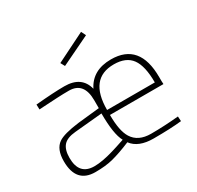

<svg xmlns="http://www.w3.org/2000/svg" viewBox="-158 -914 1133 1104"><g transform="rotate(-30 409.0 -362.0)"><path d="M561 8Q461 8 419 -49Q348 -19 290 -4Q242 8 175 8Q48 8 48 -137Q48 -217 93 -248Q129 -273 232 -286L375 -301V-353Q375 -474 276 -474Q239 -474 198 -472Q156 -469 108 -467L76 -465L75 -498Q196 -509 266 -509Q380 -509 404 -413Q452 -509 575 -509Q765 -509 765 -282Q765 -241 766 -241V-235H411Q411 -129 441 -81Q477 -23 562 -23Q647 -23 745 -32L747 0Q675 8 561 8ZM187 -24Q239 -24 316 -47Q341 -54 403 -75Q373 -129 373 -267L190 -250Q133 -245 109.5 -218Q86 -191 86 -137Q86 -24 187 -24ZM728 -268Q728 -377 692 -426.5Q656 -476 575 -476Q411 -476 411 -268ZM328 -608 313 -636 506 -732 521 -701Z"/></g></svg>

Font: Storia Sans Thin
Style: Regular
Weight: 100
Designer: Accademia di Belle Arti di Urbino and others
Foundry: Accademia di Belle Arti di Urbino and others.
Version: Version 60.001;May 25, 2020;FontCreator 12.0.0.2522 64-bit